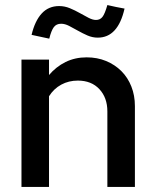

<svg xmlns="http://www.w3.org/2000/svg" viewBox="-20 -740 616 760"><path d="M65 0ZM65 0V-504H174V-443Q202 -476 239.5 -494.5Q277 -513 323 -513Q365 -513 400 -498.5Q435 -484 460.5 -458.5Q486 -433 500 -397.5Q514 -362 514 -320V0H405V-299Q405 -353 373.5 -387Q342 -421 288 -421Q252 -421 222.5 -405Q193 -389 174 -359V0ZM175 -587Q158 -591 140 -594.5Q122 -598 105 -602Q118 -657 145 -686.5Q172 -716 214 -716Q236 -716 256.5 -707.5Q277 -699 295.5 -688.5Q314 -678 330.5 -669.5Q347 -661 360 -661Q376 -661 385.5 -673Q395 -685 405 -720Q422 -716 439 -712.5Q456 -709 473 -706Q447 -591 367 -591Q346 -591 326.5 -599.5Q307 -608 288.5 -618.5Q270 -629 253.5 -637.5Q237 -646 222 -646Q203 -646 193 -632.5Q183 -619 175 -587Z"/></svg>

Font: Rosa Sans Medium
Style: Regular
Weight: 500
Designer: Pentagram / MCKL
Foundry: Pentagram / MCKL
Version: Version 1.005;September 16, 2019;FontCreator 11.5.0.2425 64-